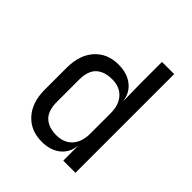

<svg xmlns="http://www.w3.org/2000/svg" viewBox="-202 -862 1004 1004"><g transform="rotate(45 300.0 -360.0)"><path d="M268 10Q186 10 136.5 -45Q87 -100 87 -194V-355Q87 -450 136 -505Q185 -560 268 -560Q336 -560 378 -523Q420 -486 420 -424L400 -445H420L418 -570V-730H508V0H418V-105H400L418 -126Q418 -63 377 -26.5Q336 10 268 10ZM298 -68Q354 -68 386 -103Q418 -138 418 -200V-350Q418 -412 386 -447Q354 -482 298 -482Q241 -482 209 -452.5Q177 -423 177 -355V-195Q177 -128 209 -98Q241 -68 298 -68Z"/></g></svg>

Font: JetBrains Mono
Style: Regular
Weight: 400
Monospace: yes
Designer: Philipp Nurullin, Konstantin Bulenkov
Foundry: JetBrains
Version: Version 2.305